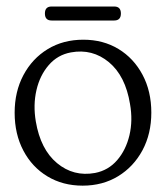

<svg xmlns="http://www.w3.org/2000/svg" viewBox="-20 -561 510 590"><path d="M236 -439Q297 -439 344 -410.5Q391 -382 418 -331.2Q445 -280.5 445 -215Q445 -150 417.8 -99.2Q390.5 -48.5 343 -19.5Q295.5 9.5 234 9.5Q173 9.5 125.8 -19Q78.5 -47.5 51.8 -98.2Q25 -149 25 -214.5Q25 -279.5 52 -330.2Q79 -381 126.5 -410Q174 -439 236 -439ZM272 -29.5Q313 -37.5 340 -68.8Q367 -100 377.8 -145.5Q388.5 -191 379.5 -241.5Q365.5 -327.5 314.8 -369.8Q264 -412 198 -400Q157 -392.5 129.8 -361Q102.5 -329.5 92 -284Q81.5 -238.5 90 -188Q104.5 -102 155.2 -59.8Q206 -17.5 272 -29.5ZM118 -519.5Q118 -541 138.5 -541H331Q351.5 -541 351.5 -519.5Q351.5 -498 331 -498H138.5Q118 -498 118 -519.5Z"/></svg>

Font: Fraunces 144pt S100 Light
Style: Regular
Weight: 300
Version: Version 1.000; ttfautohint (v1.8.3)